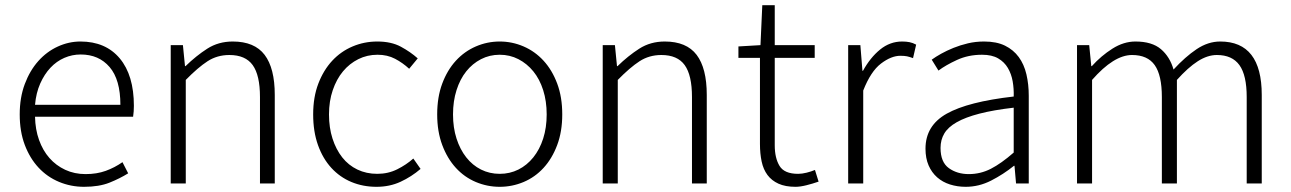

<svg xmlns="http://www.w3.org/2000/svg" viewBox="-20 -707 4975 740"><path d="M304 13Q253 13 207.5 -6Q162 -25 128.5 -61Q95 -97 75.5 -148.5Q56 -200 56 -266Q56 -331 75.5 -383Q95 -435 127.5 -471.5Q160 -508 202.5 -527.5Q245 -547 290 -547Q387 -547 441.5 -482Q496 -417 496 -299Q496 -277 493 -257H115Q116 -208 130.5 -167.5Q145 -127 170.5 -98Q196 -69 231.5 -52.5Q267 -36 310 -36Q353 -36 387.5 -48.5Q422 -61 452 -82L474 -39Q442 -19 402 -3Q362 13 304 13ZM444 -303Q444 -400 402.5 -448.5Q361 -497 291 -497Q258 -497 228 -484Q198 -471 174.5 -446Q151 -421 135 -385Q119 -349 115 -303Z M685 -533 693 -452H695Q736 -492 779 -519.5Q822 -547 877 -547Q961 -547 1000 -495.5Q1039 -444 1039 -341V0H982V-333Q982 -417 954 -456Q926 -495 864 -495Q817 -495 780 -471Q743 -447 696 -399V0H638V-533Z M1431 13Q1379 13 1334.5 -5.5Q1290 -24 1257 -60Q1224 -96 1205.5 -148Q1187 -200 1187 -266Q1187 -333 1207 -385Q1227 -437 1260.5 -473Q1294 -509 1339 -528Q1384 -547 1434 -547Q1488 -547 1525 -527Q1562 -507 1590 -482L1557 -442Q1532 -465 1502.5 -480.5Q1473 -496 1435 -496Q1395 -496 1361 -479Q1327 -462 1302 -432Q1277 -402 1262.5 -359.5Q1248 -317 1248 -266Q1248 -215 1261.5 -173Q1275 -131 1299 -100.5Q1323 -70 1357.5 -53.5Q1392 -37 1434 -37Q1476 -37 1511 -54.5Q1546 -72 1573 -96L1601 -56Q1566 -26 1524 -6.5Q1482 13 1431 13Z M1906 13Q1858 13 1814 -5.5Q1770 -24 1737 -60Q1704 -96 1684.5 -148Q1665 -200 1665 -266Q1665 -333 1684.5 -385Q1704 -437 1737 -473Q1770 -509 1814 -528Q1858 -547 1906 -547Q1954 -547 1998 -528Q2042 -509 2075 -473Q2108 -437 2127.5 -385Q2147 -333 2147 -266Q2147 -200 2127.5 -148Q2108 -96 2075 -60Q2042 -24 1998 -5.5Q1954 13 1906 13ZM1906 -37Q1945 -37 1978 -53.5Q2011 -70 2035.5 -100.5Q2060 -131 2073.5 -173Q2087 -215 2087 -266Q2087 -317 2073.5 -359.5Q2060 -402 2035.5 -432Q2011 -462 1978 -479Q1945 -496 1906 -496Q1867 -496 1834 -479Q1801 -462 1777 -432Q1753 -402 1739.5 -359.5Q1726 -317 1726 -266Q1726 -215 1739.5 -173Q1753 -131 1777 -100.5Q1801 -70 1834 -53.5Q1867 -37 1906 -37Z M2350 -533 2358 -452H2360Q2401 -492 2444 -519.5Q2487 -547 2542 -547Q2626 -547 2665 -495.5Q2704 -444 2704 -341V0H2647V-333Q2647 -417 2619 -456Q2591 -495 2529 -495Q2482 -495 2445 -471Q2408 -447 2361 -399V0H2303V-533Z M2826 -528 2911 -533 2918 -687H2966V-533H3120V-484H2966V-147Q2966 -98 2984.5 -67.5Q3003 -37 3056 -37Q3071 -37 3089 -41.5Q3107 -46 3121 -52L3135 -7Q3112 1 3088 7Q3064 13 3046 13Q3007 13 2980.5 1Q2954 -11 2938 -32.5Q2922 -54 2915.5 -84.5Q2909 -115 2909 -152V-484H2826Z M3249 -533H3296L3304 -434H3306Q3334 -485 3372 -516Q3410 -547 3457 -547Q3473 -547 3485.5 -544.5Q3498 -542 3511 -535L3499 -483Q3485 -488 3475.5 -490Q3466 -492 3450 -492Q3415 -492 3375.5 -462Q3336 -432 3307 -358V0H3249Z M3702 13Q3670 13 3641.5 4Q3613 -5 3592 -23.5Q3571 -42 3559 -69.5Q3547 -97 3547 -134Q3547 -223 3629 -269Q3711 -315 3887 -335Q3888 -365 3883 -393.5Q3878 -422 3864.5 -445Q3851 -468 3827 -482Q3803 -496 3765 -496Q3712 -496 3668.5 -476Q3625 -456 3597 -435L3571 -477Q3586 -488 3607.5 -500Q3629 -512 3655 -522.5Q3681 -533 3710.5 -540Q3740 -547 3773 -547Q3821 -547 3853.5 -531Q3886 -515 3906.5 -487Q3927 -459 3936 -420.5Q3945 -382 3945 -338V0H3896L3890 -68H3888Q3847 -35 3800 -11Q3753 13 3702 13ZM3714 -36Q3759 -36 3799 -56.5Q3839 -77 3887 -119V-292Q3809 -283 3755 -269Q3701 -255 3667.5 -236Q3634 -217 3619.5 -192.5Q3605 -168 3605 -137Q3605 -82 3637 -59Q3669 -36 3714 -36Z M4178 -533 4186 -452H4188Q4224 -492 4267.5 -519.5Q4311 -547 4356 -547Q4420 -547 4454.5 -517.5Q4489 -488 4503 -439Q4548 -488 4592 -517.5Q4636 -547 4683 -547Q4843 -547 4843 -341V0H4785V-333Q4785 -417 4757 -456Q4729 -495 4670 -495Q4634 -495 4596.5 -471Q4559 -447 4516 -399V0H4458V-333Q4458 -417 4430.5 -456Q4403 -495 4343 -495Q4273 -495 4189 -399V0H4131V-533Z"/></svg>

Font: Kinto Sans Light
Style: Regular
Weight: 300
Designer: Authors: Ryoko NISHIZUKA  (kana & ideographs); Paul D. Hunt (Latin, Greek & Cyrillic); Wenlong ZHANG  (bopomofo); Sandol
Foundry: Adobe Systems Incorporated, ookami Inc.
Version: Version 0.001